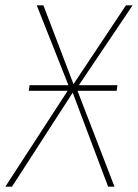

<svg xmlns="http://www.w3.org/2000/svg" viewBox="-43 -701 518 721"><path d="M455 -681 253 -381H398L395 -360H248L387 0H363L230 -353L2 0H-23L211 -360H65L68 -381H214L95 -681H120L233 -385L430 -681Z"/></svg>

Font: Fira Sans Condensed Thin
Style: Italic
Weight: 250
Width: 3
Italic angle: -8°
Designer: Carrois Corporate & Edenspiekermann AG
Foundry: Carrois Corporate GbR & Edenspiekermann AG
Version: Version 4.203